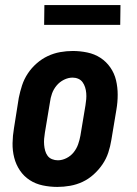

<svg xmlns="http://www.w3.org/2000/svg" viewBox="-20 -729 540 757"><path d="M206 8Q177 8 148.5 2Q120 -4 97 -19Q74 -34 58.5 -57Q43 -80 36 -107.5Q29 -135 29.5 -164.5Q30 -194 35 -223L54 -343Q59 -368 67 -392.5Q75 -417 89.5 -439Q104 -461 124.5 -479Q145 -497 168.5 -508Q192 -519 217 -523.5Q242 -528 267 -528Q296 -528 324.5 -522Q353 -516 376 -501Q399 -486 415 -463Q431 -440 437.5 -412.5Q444 -385 444 -355.5Q444 -326 439 -297L419 -177Q415 -152 407 -127.5Q399 -103 384 -81Q369 -59 349 -41Q329 -23 305.5 -12Q282 -1 256.5 3.5Q231 8 206 8ZM208 -97Q225 -97 242 -105.5Q259 -114 270.5 -128.5Q282 -143 288 -160Q294 -177 297 -194L317 -314Q319 -326 320 -338Q321 -350 320 -362Q319 -374 315.5 -385Q312 -396 305.5 -405Q299 -414 288.5 -418.5Q278 -423 266 -423Q249 -423 232 -414.5Q215 -406 203 -391.5Q191 -377 185 -360Q179 -343 177 -326L157 -206Q155 -194 154 -182Q153 -170 154 -158Q155 -146 158 -135Q161 -124 167.5 -115Q174 -106 185 -101.5Q196 -97 208 -97ZM154 -631 155 -709H455L454 -631Z"/></svg>

Font: Iosevka Curly Slab Extrabold
Style: Italic
Weight: 800
Italic angle: -9°
Monospace: yes
Designer: Belleve Invis
Foundry: Belleve Invis
Version: Version 22.1.2; ttfautohint (v1.8.4)